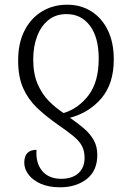

<svg xmlns="http://www.w3.org/2000/svg" viewBox="-20 -566 553 815"><path d="M265 -546Q323 -546 367.5 -518Q412 -490 437.5 -438Q463 -386 463 -314Q463 -211 411 -149.5Q359 -88 277 -66Q309 -44 335.5 -21.5Q362 1 377.5 28Q393 55 393 92Q393 159 348 194Q303 229 235 229Q187 229 153 214Q119 199 101 175Q83 151 83 125Q83 70 135 70Q131 126 159 159.5Q187 193 240 193Q286 193 312.5 169.5Q339 146 339 104Q339 76 328.5 55Q318 34 293 13Q268 -8 224 -38Q174 -73 136.5 -109Q99 -145 78 -192.5Q57 -240 57 -309Q57 -384 84.5 -437Q112 -490 159 -518Q206 -546 265 -546ZM264 -506Q219 -507 187 -482Q155 -457 138 -413Q121 -369 121 -314Q121 -253 139.5 -210Q158 -167 187 -137.5Q216 -108 250 -86Q314 -106 356.5 -162.5Q399 -219 399 -317Q399 -407 362 -456.5Q325 -506 264 -506Z"/></svg>

Font: Noto Serif SemiCondensed Light
Style: Regular
Weight: 300
Width: 4
Designer: Monotype Design Team
Foundry: Monotype Imaging Inc.
Version: Version 2.013